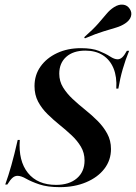

<svg xmlns="http://www.w3.org/2000/svg" viewBox="-20 -788 581 820"><path d="M235.5 11.3Q183.1 11.3 148.4 -0.4Q113.7 -12.1 91.9 -24.6Q70.2 -37.1 54.8 -37.1Q43.5 -37.1 33.9 -29Q24.2 -21 11.3 0H2.4Q16.1 -37.9 28.6 -82.3Q41.1 -126.6 55.6 -190.3H64.5Q58.1 -100.8 99.2 -49.6Q140.3 1.6 219.4 1.6Q275.8 1.6 308.5 -26.6Q341.1 -54.8 341.1 -102.4Q341.1 -135.5 325.4 -161.7Q309.7 -187.9 285.5 -210.5Q261.3 -233.1 234.3 -254.8Q207.3 -276.6 182.7 -300.8Q158.1 -325 142.7 -354Q127.4 -383.1 127.4 -420.2Q127.4 -467.7 153.2 -504Q179 -540.3 223.8 -561.3Q268.5 -582.3 325.8 -582.3Q373.4 -582.3 402.4 -570.6Q431.5 -558.9 450 -546.8Q468.5 -534.7 482.3 -534.7Q492.7 -534.7 502 -543.1Q511.3 -551.6 521.8 -571H531.5Q516.1 -533.9 504.4 -493.5Q492.7 -453.2 485.5 -409.7H476.6Q479.8 -459.7 464.9 -496Q450 -532.3 419.4 -552Q388.7 -571.8 344.4 -571.8Q292.7 -571.8 262.9 -545.2Q233.1 -518.5 233.1 -473.4Q233.1 -441.1 249.2 -414.9Q265.3 -388.7 290.3 -365.3Q315.3 -341.9 343.5 -319.4Q371.8 -296.8 396.8 -271.8Q421.8 -246.8 437.9 -217.3Q454 -187.9 454 -151.6Q454 -104 425.8 -67.3Q397.6 -30.6 348 -9.7Q298.4 11.3 235.5 11.3ZM342.7 -624.2 339.5 -629Q378.2 -662.9 399.6 -687.5Q421 -712.1 435.1 -729Q449.2 -746 466.9 -757.3Q487.1 -770.2 505.6 -768.1Q524.2 -766.1 534.7 -749.2Q544.4 -733.9 539.1 -717.3Q533.9 -700.8 514.5 -687.9Q497.6 -676.6 475.8 -670.2Q454 -663.7 422.2 -654Q390.3 -644.4 342.7 -624.2Z"/></svg>

Font: Playfair 144pt
Style: Bold Italic
Weight: 700
Italic angle: -15.6°
Designer: Claus Eggers Sørensen
Foundry: Claus Eggers Sørensen
Version: Version 2.203